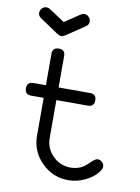

<svg xmlns="http://www.w3.org/2000/svg" viewBox="-84 -799 624 856"><g transform="rotate(10 228.0 -371.0)"><path d="M257.1 -712.6Q257.1 -698.5 244.6 -690.2L161.1 -634Q150.6 -627.4 143.1 -627.4Q135 -627.4 124.5 -634L41 -690.2Q28.1 -698.5 28.1 -712.6Q28.1 -724.1 36.6 -733.2Q45.2 -742.2 56.6 -742.2Q64.9 -742.2 73 -737.1L143.1 -690.7L212.2 -737.1Q220.2 -742.2 228.5 -742.2Q240 -742.2 248.5 -733.2Q257.1 -724.1 257.1 -712.6ZM428.5 -85.9Q428.5 -78.4 422.4 -68.6Q402.1 -37.6 362.5 -18.6Q324.5 0 285.2 0Q214.8 0 164.4 -50.3Q114 -100.6 114 -171.4V-342.5H57.1Q28.6 -342.5 28.6 -371.1Q28.6 -399.7 57.1 -399.7H114V-542.2Q114 -570.6 143.1 -570.6Q171.4 -570.6 171.4 -542.2V-399.7H313.7Q342.5 -399.7 342.5 -371.1Q342.5 -342.5 313.7 -342.5H171.4V-171.4Q171.4 -124.3 204.8 -90.7Q238.3 -57.1 285.2 -57.1Q317.6 -57.1 341.3 -72Q353 -79.3 374 -99.9Q389.6 -114.7 398.9 -114.7Q410.4 -114.7 419.4 -106.1Q428.5 -97.4 428.5 -85.9Z"/></g></svg>

Font: EnergyBar
Style: Regular
Weight: 400
Italic angle: -10°
Version: 1.0 2000-03-28